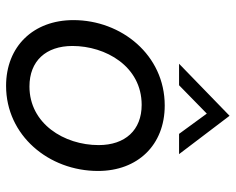

<svg xmlns="http://www.w3.org/2000/svg" viewBox="-90 -658 757 616"><g transform="rotate(90 288.0 -350.5)"><path d="M256 8C415 8 529 -129 529 -287C529 -414 446 -501 319 -501C157 -501 45 -362 45 -208C45 -80 129 8 256 8ZM128 -205C128 -311 193 -427 317 -427C398 -427 446 -374 446 -289C446 -178 377 -67 258 -67C176 -67 128 -120 128 -205ZM185 -547H254L345 -636L410 -547H475L352 -709Z"/></g></svg>

Font: HK Grotesk
Style: Italic
Weight: 400
Italic angle: -16°
Designer: Alfredo Marco Pradil
Foundry: Hanken Design Co.
Version: Version 3.001;FEAKit 1.0